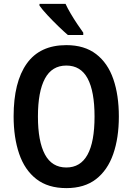

<svg xmlns="http://www.w3.org/2000/svg" viewBox="-20 -957 681 987"><path d="M591 -358Q591 -248 562 -165Q533 -82 473.5 -36Q414 10 321 10Q227 10 167 -36.5Q107 -83 78.5 -166.5Q50 -250 50 -359Q50 -535 117.5 -630Q185 -725 321 -725Q414 -725 474 -679Q534 -633 562.5 -550.5Q591 -468 591 -358ZM175 -358Q175 -230 211 -163Q247 -96 321 -96Q466 -96 466 -358Q466 -487 430.5 -553.5Q395 -620 321 -620Q247 -620 211 -553Q175 -486 175 -358ZM317 -937Q327 -915 343.5 -887Q360 -859 377.5 -833Q395 -807 408 -789V-777H329Q309 -794 280 -822Q251 -850 224 -879Q197 -908 183 -928V-937Z"/></svg>

Font: Noto Sans Myanmar Condensed SemiBold
Style: Regular
Weight: 600
Width: 3
Designer: Monotype Design Team
Foundry: Monotype Imaging Inc.
Version: Version 2.107; ttfautohint (v1.8.4.7-5d5b)